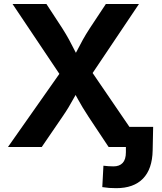

<svg xmlns="http://www.w3.org/2000/svg" viewBox="-20 -748 822 977"><path d="M20.5 0 320.8 -427.2V-314.5L43.9 -727.5H216.3L296.4 -605Q316.9 -572.8 331.5 -545.9Q346.2 -519 358.6 -493.9Q371.1 -468.8 385.7 -441.9H346.2Q361.3 -468.8 374 -493.9Q386.7 -519 401.6 -545.9Q416.5 -572.8 437.5 -605L518.6 -727.5H687L415 -322.3V-429.7L708.5 0H532.7L431.2 -152.8Q412.6 -181.2 399.9 -202.4Q387.2 -223.6 376.7 -242.9Q366.2 -262.2 353 -285.6H376.5Q363.3 -262.7 352.5 -243.2Q341.8 -223.6 329.1 -202.4Q316.4 -181.2 296.9 -152.8L192.4 0ZM571.3 209.5Q552.7 209.5 535.6 208.3Q518.6 207 500.5 204.1L506.3 95.2Q517.6 96.7 531.7 97.7Q545.9 98.6 557.6 98.6Q587.9 98.6 604.2 81.1Q620.6 63.5 620.6 26.9V0H570.3V-102.5H759.3L756.8 17.6Q754.9 112.3 707.5 160.9Q660.2 209.5 571.3 209.5Z"/></svg>

Font: Inter 18pt
Style: Bold
Weight: 700
Designer: Rasmus Andersson
Foundry: rsms
Version: Version 4.001;git-66647c0bb